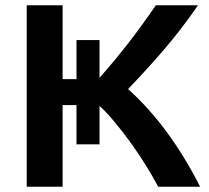

<svg xmlns="http://www.w3.org/2000/svg" viewBox="-20 -713 797 733"><path d="M82 0V-693H219V-411H272V-560H360V-416Q421 -485 473.5 -553Q526 -621 575 -693H736Q674 -603 608.5 -526.5Q543 -450 469 -373Q549 -301 618 -207Q687 -113 744 0H584Q565 -36 538.5 -79Q512 -122 481.5 -164.5Q451 -207 419.5 -245Q388 -283 360 -309V-162H272V-312H219V0Z"/></svg>

Font: Ubuntu Sans
Style: Bold
Weight: 700
Designer: Dalton Maag Ltd
Foundry: Dalton Maag Ltd
Version: Version 1.006; ttfautohint (v1.8.4.7-5d5b)